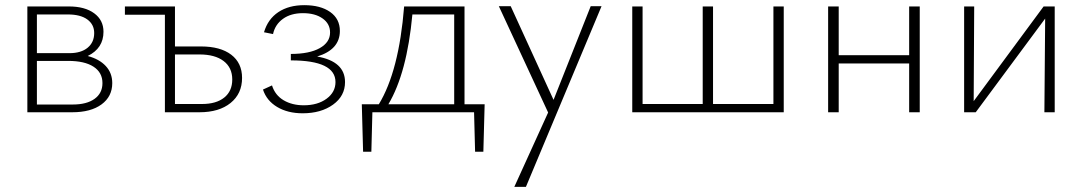

<svg xmlns="http://www.w3.org/2000/svg" viewBox="-20 -435 4193 744"><path d="M320 -218Q365 -206 390 -179Q415 -152 415 -113Q415 -61 373.5 -30.5Q332 0 260 0H86V-410H247Q309 -410 345 -383.5Q381 -357 381 -312Q381 -248 320 -218ZM243 -379H123V-229H249Q294 -229 319.5 -250Q345 -271 345 -307Q345 -340 318.5 -359.5Q292 -379 243 -379ZM262 -30Q316 -30 346.5 -52Q377 -74 377 -113Q377 -154 342.5 -176.5Q308 -199 244 -199H123V-30Z M759 -255Q834 -255 876 -223Q918 -191 918 -133Q918 -72 873.5 -36Q829 0 753 0H619V-378H464V-410H658V-255ZM763 -32Q818 -32 849 -57Q880 -82 880 -127Q880 -173 846.5 -198.5Q813 -224 753 -224H658V-32Z M1209 -216Q1317 -197 1317 -117Q1317 -63 1270.5 -29.5Q1224 4 1153 4Q1095 4 1054 -20.5Q1013 -45 999 -88L1034 -104Q1046 -66 1079 -46.5Q1112 -27 1157 -27Q1211 -27 1245.5 -52.5Q1280 -78 1280 -117Q1280 -201 1107 -201V-226Q1179 -226 1219 -248.5Q1259 -271 1259 -309Q1259 -343 1230 -363.5Q1201 -384 1154 -384Q1107 -384 1076.5 -362Q1046 -340 1038 -303L1003 -310Q1018 -361 1058.5 -388Q1099 -415 1159 -415Q1222 -415 1259.5 -388.5Q1297 -362 1297 -315Q1297 -243 1209 -216Z M1858 -31 1853 153H1821L1817 0H1423L1419 153H1387L1382 -31H1448Q1526 -159 1546 -410H1780V-31ZM1485 -31H1740V-379H1578Q1557 -152 1485 -31Z M2269 -411H2311L2018 289H1973L2104 1L1913 -411H1959L2125 -48Z M2977 -410H3017V0H2430V-410H2470V-32H2703V-410H2743V-32H2977Z M3503 -410H3544V0H3503V-189H3230V0H3189V-410H3230V-221H3503Z M4067 -410V0H4027L4030 -363L3761 0H3716V-410H3755L3753 -43L4024 -410Z"/></svg>

Font: EauTest Light
Style: Regular
Weight: 300
Designer: Christian Thalmann (Catharsis Fonts)
Version: Version 0.001;PS 000.001;hotconv 1.0.88;makeotf.lib2.5.64775